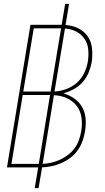

<svg xmlns="http://www.w3.org/2000/svg" viewBox="-20 -863 540 990"><path d="M159 107 177 0H16L137 -735H298L316 -843H336L318 -734Q353 -732 383.5 -717Q414 -702 432.5 -675Q451 -648 454.5 -613Q458 -578 453 -543Q448 -516 437 -489Q426 -462 406.5 -440Q387 -418 360.5 -403.5Q334 -389 307 -382Q337 -373 363 -355Q389 -337 404 -310Q419 -283 421.5 -250.5Q424 -218 418 -184Q414 -159 405 -134.5Q396 -110 380.5 -88Q365 -66 343 -49.5Q321 -33 297 -22.5Q273 -12 247.5 -6.5Q222 -1 197 0L179 107ZM100 -391H241L295 -717H154ZM261 -391Q292 -393 322 -404Q352 -415 376 -436Q400 -457 414 -486.5Q428 -516 433 -546Q438 -577 435 -608Q432 -639 415.5 -663Q399 -687 372.5 -700.5Q346 -714 315 -716ZM39 -18H180L238 -373H97ZM200 -18Q222 -19 245.5 -24.5Q269 -30 290.5 -40Q312 -50 331.5 -65Q351 -80 365.5 -100Q380 -120 387.5 -142.5Q395 -165 399 -187Q405 -223 400 -257.5Q395 -292 375 -317.5Q355 -343 324 -357Q293 -371 258 -372Z"/></svg>

Font: Iosevka Curly Thin
Style: Italic
Weight: 100
Italic angle: -9°
Monospace: yes
Designer: Belleve Invis
Foundry: Belleve Invis
Version: Version 22.1.2; ttfautohint (v1.8.4)